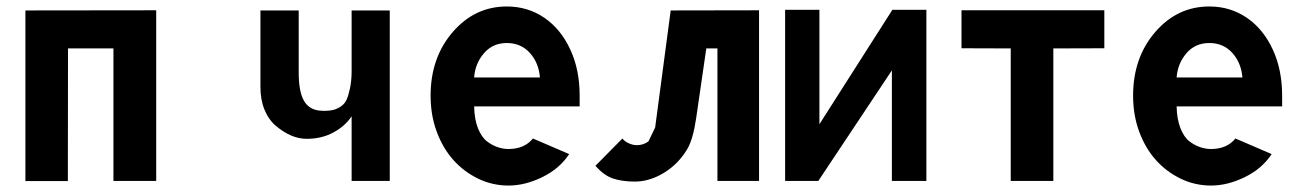

<svg xmlns="http://www.w3.org/2000/svg" viewBox="-20 -556 3998 590"><path d="M58.1 -523.9V0.5H188.5L189 -407.2H328.6V0H460V-524.4Z M1060.5 -523.9V-336.4C1060.5 -316.9 1058.6 -300.3 1055.7 -285.6C1052.7 -271 1049.3 -259.3 1045.4 -250.5C1041.5 -241.7 1036.1 -234.9 1028.3 -229.5C1020.5 -224.1 1012.2 -220.2 1004.4 -218.3C996.6 -216.3 987.3 -215.3 977.1 -215.3C966.8 -215.3 957.5 -216.3 950.2 -218.3C942.9 -220.2 935.5 -223.6 928.7 -229C921.9 -234.4 916.5 -241.2 912.1 -250C907.7 -258.8 903.8 -270.5 901.4 -285.2C898.9 -299.8 897.9 -316.4 897.9 -335.9V-376V-523.9H780.3V-377.9V-288.1C780.3 -263.2 784.2 -240.2 792.5 -219.7C800.8 -199.2 812.5 -182.1 827.6 -169.4C842.8 -156.7 858.4 -146.5 874.5 -139.6C890.6 -132.8 906.2 -129.4 922.4 -129.4C952.6 -129.4 980 -135.7 1004.4 -148.9C1028.8 -162.1 1047.4 -178.7 1060.5 -198.7V0H1177.7V-523.9Z M1437 -317.9C1439 -346.7 1449.2 -371.6 1467.3 -392.6C1485.4 -413.6 1508.8 -423.8 1537.6 -423.8C1566.9 -423.8 1590.8 -413.1 1608.9 -392.6C1627 -372.1 1636.7 -347.2 1639.2 -317.9ZM1542.5 -98.1C1531.2 -98.1 1520.5 -100.1 1510.3 -103.5C1500 -106.9 1488.8 -112.3 1477.1 -121.1C1465.3 -129.9 1456.1 -143.6 1448.7 -162.1C1441.4 -180.7 1437.5 -202.6 1437 -229H1761.2V-262.2C1761.2 -314.5 1752 -361.3 1732.9 -402.8C1713.9 -444.3 1687.5 -477.5 1653.3 -501C1619.1 -524.4 1580.6 -536.1 1537.6 -536.1C1472.2 -536.1 1417 -510.3 1371.6 -458C1326.2 -405.8 1303.2 -340.3 1303.2 -262.2C1303.2 -223.1 1309.1 -186.5 1321.8 -151.9C1334.5 -117.2 1352.1 -87.9 1373.5 -64C1395 -40 1420.4 -21 1449.7 -6.8C1479 7.3 1510.3 14.2 1542.5 14.2C1577.1 14.2 1611.3 5.4 1646.5 -11.7C1681.6 -28.8 1709 -52.2 1729 -82.5L1617.7 -130.4C1600.1 -108.9 1575.2 -98.1 1542.5 -98.1Z M2312.5 0V-524.4L2041 -523.9L1993.2 -164.1L1972.7 -121.6C1962.4 -113.8 1950.7 -109.9 1936.5 -109.9C1928.2 -109.9 1919.4 -112.3 1911.1 -116.2C1902.8 -120.1 1896.5 -125 1892.6 -130.4L1809.6 -46.4C1826.7 -27.3 1844.2 -14.2 1862.8 -7.8C1881.3 -1.5 1903.8 2 1930.7 2C1961.4 2 1991.7 -7.3 2021 -25.4C2050.3 -43.5 2073.7 -67.4 2091.8 -97.7C2103.5 -117.2 2112.8 -148.9 2119.1 -191.9L2150.4 -407.2H2184.6V0Z M2392.6 -525.9V0H2494.6L2720.7 -339.8V0H2826.7V-525.9H2722.2L2498 -174.3V-525.9Z M2934.6 -524.4V-407.7L3085.9 -407.2V0H3216.8V-407.2L3373.5 -407.7V-524.4Z M3595.7 -317.9C3597.7 -346.7 3607.9 -371.6 3626 -392.6C3644 -413.6 3667.5 -423.8 3696.3 -423.8C3725.6 -423.8 3749.5 -413.1 3767.6 -392.6C3785.6 -372.1 3795.4 -347.2 3797.9 -317.9ZM3701.2 -98.1C3689.9 -98.1 3679.2 -100.1 3668.9 -103.5C3658.7 -106.9 3647.5 -112.3 3635.7 -121.1C3624 -129.9 3614.7 -143.6 3607.4 -162.1C3600.1 -180.7 3596.2 -202.6 3595.7 -229H3919.9V-262.2C3919.9 -314.5 3910.6 -361.3 3891.6 -402.8C3872.6 -444.3 3846.2 -477.5 3812 -501C3777.8 -524.4 3739.3 -536.1 3696.3 -536.1C3630.9 -536.1 3575.7 -510.3 3530.3 -458C3484.9 -405.8 3461.9 -340.3 3461.9 -262.2C3461.9 -223.1 3467.8 -186.5 3480.5 -151.9C3493.2 -117.2 3510.7 -87.9 3532.2 -64C3553.7 -40 3579.1 -21 3608.4 -6.8C3637.7 7.3 3668.9 14.2 3701.2 14.2C3735.8 14.2 3770 5.4 3805.2 -11.7C3840.3 -28.8 3867.7 -52.2 3887.7 -82.5L3776.4 -130.4C3758.8 -108.9 3733.9 -98.1 3701.2 -98.1Z"/></svg>

Font: Tuffy
Style: Bold
Weight: 700
Designer: Thatcher Ulrich, Karoly Barta, Michael Everson
Version: Version 001.270